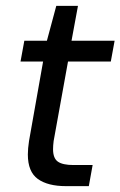

<svg xmlns="http://www.w3.org/2000/svg" viewBox="-20 -635 411 655"><path d="M205 0Q143 0 109 -24.5Q75 -49 75 -108Q75 -118 76 -129.5Q77 -141 79 -154L127 -425H50L63 -496H140L172 -615H246L224 -496H371L358 -425H212L163 -154Q161 -138 161 -126Q161 -95 177.5 -83.5Q194 -72 231 -72H296L283 0Z"/></svg>

Font: DeepMind Sans
Style: Italic
Weight: 400
Italic angle: -10°
Designer: Jonny Pinhorn / Modifications: Colophon Foundry
Foundry: Colophon Foundry
Version: Version 1.002; ttfautohint (v1.8.2)